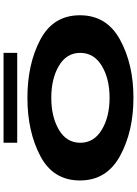

<svg xmlns="http://www.w3.org/2000/svg" viewBox="135 -902 772 1082"><g transform="rotate(-90 521.0 -361.0)"><path d="M511 5Q321.5 5 183.2 -70.5Q45 -146 45 -296.5Q45 -447.5 183.2 -520Q321.5 -592.5 511 -592.5Q700.5 -592.5 838.2 -520Q976 -447.5 976 -296.5Q976 -146 838.2 -70.5Q700.5 5 511 5ZM511 -129.5Q618.5 -129.5 691.2 -173.5Q764 -217.5 764 -295Q764 -372 691.2 -415Q618.5 -458 511 -458Q403.5 -458 330.5 -415Q257.5 -372 257.5 -295Q257.5 -217.5 330.5 -173.5Q403.5 -129.5 511 -129.5ZM257.5 -650V-727H764V-650Z"/></g></svg>

Font: Anybody UltraExpanded Regular
Style: Bold
Weight: 700
Width: 9
Designer: Tyler Finck
Foundry: Etcetera Type Company
Version: Version 1.010; ttfautohint (v1.8.3) -l 8 -r 50 -G 200 -x 14 